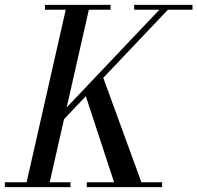

<svg xmlns="http://www.w3.org/2000/svg" viewBox="-60 -770 812 790"><path d="M-40 -20H49.5L210.5 -730H125V-750H395V-730H305.5L214.4 -328L595.9 -730H492V-750H732V-730H630.9L364.9 -449.8L521.8 -20H607V0H297V-20H409.4L293.2 -374.1L203.4 -279.5L144.5 -20H230V0H-40Z"/></svg>

Font: Bodoni* 11
Style: Italic
Weight: 400
Italic angle: -13°
Version: Version 1.002